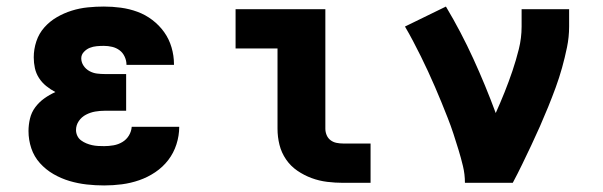

<svg xmlns="http://www.w3.org/2000/svg" viewBox="-20 -558 1840 586"><path d="M298 8Q271 8 244.5 5Q218 2 192.5 -5.5Q167 -13 143.5 -26.5Q120 -40 102 -60Q84 -80 75.5 -105.5Q67 -131 67 -158Q67 -177 71.5 -196Q76 -215 87.5 -230.5Q99 -246 115 -257.5Q131 -269 149 -277Q134 -285 121 -295.5Q108 -306 99 -320Q90 -334 86.5 -350Q83 -366 83 -383Q83 -408 91 -432Q99 -456 115.5 -474.5Q132 -493 153.5 -505.5Q175 -518 199 -525.5Q223 -533 248 -535.5Q273 -538 297 -538Q323 -538 349 -534.5Q375 -531 399.5 -522Q424 -513 445 -497Q466 -481 481 -460Q496 -439 503.5 -413.5Q511 -388 511 -362Q511 -361 511 -361Q511 -361 511 -360H366Q366 -360 366 -360.5Q366 -361 366 -361Q366 -373 360.5 -385Q355 -397 345 -404.5Q335 -412 322.5 -415Q310 -418 297 -418Q286 -418 275 -417Q264 -416 254 -412Q244 -408 236 -399.5Q228 -391 228 -380Q228 -368 235 -357.5Q242 -347 253 -341Q264 -335 276 -333.5Q288 -332 300 -332H365V-220H300Q285 -220 270.5 -217.5Q256 -215 242.5 -208Q229 -201 220.5 -188.5Q212 -176 212 -161Q212 -152 216 -143.5Q220 -135 227.5 -129.5Q235 -124 243.5 -120.5Q252 -117 261 -115Q270 -113 279.5 -112.5Q289 -112 298 -112Q312 -112 326.5 -114.5Q341 -117 353.5 -124.5Q366 -132 373.5 -144.5Q381 -157 382 -171H527Q527 -144 518.5 -117.5Q510 -91 493.5 -69.5Q477 -48 454 -32.5Q431 -17 405 -8Q379 1 352 4.5Q325 8 298 8Z M1027 0Q1003 0 978.5 -3Q954 -6 931 -14.5Q908 -23 887.5 -37Q867 -51 853 -71.5Q839 -92 833 -116Q827 -140 827 -165V-410H699V-530H973V-165Q973 -155 977 -145.5Q981 -136 989 -130Q997 -124 1007 -122Q1017 -120 1027 -120H1111V0Z M1399 0Q1399 -26 1393 -51Q1387 -76 1379.5 -100.5Q1372 -125 1364 -149.5Q1356 -174 1346.5 -198Q1337 -222 1327.5 -245.5Q1318 -269 1307.5 -293Q1297 -317 1286.5 -340Q1276 -363 1264.5 -386Q1253 -409 1241 -432Q1229 -455 1216 -477L1341 -538Q1387 -461 1424.5 -379Q1462 -297 1493 -213Q1507 -244 1520 -276.5Q1533 -309 1544 -341.5Q1555 -374 1563.5 -408Q1572 -442 1572 -477V-530H1717V-477Q1717 -445 1710.5 -413.5Q1704 -382 1695.5 -351.5Q1687 -321 1676 -291Q1665 -261 1653 -231.5Q1641 -202 1628 -172.5Q1615 -143 1601.5 -114.5Q1588 -86 1574 -57Q1560 -28 1545 0Z"/></svg>

Font: Iosevka Curly Slab HvEx
Style: Regular
Weight: 900
Width: 7
Monospace: yes
Designer: Belleve Invis
Foundry: Belleve Invis
Version: Version 11.1.0; ttfautohint (v1.8.3)